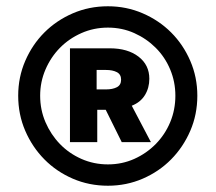

<svg xmlns="http://www.w3.org/2000/svg" viewBox="-20 -746 687 612"><path d="M324 -154Q264 -154 212 -176.5Q160 -199 121.5 -238Q83 -277 60.5 -329Q38 -381 38 -441Q38 -500 60.5 -552Q83 -604 121.5 -642.5Q160 -681 212 -703.5Q264 -726 324 -726Q383 -726 435 -703.5Q487 -681 525.5 -642.5Q564 -604 586.5 -552Q609 -500 609 -441Q609 -381 586.5 -329Q564 -277 525.5 -238Q487 -199 435 -176.5Q383 -154 324 -154ZM203 -293V-592H330Q387 -592 421.5 -565.5Q456 -539 456 -495Q456 -466 442 -443Q428 -420 400 -409L461 -293H368L317 -396H290V-293ZM324 -222Q369 -222 408 -239.5Q447 -257 476.5 -287Q506 -317 522.5 -356.5Q539 -396 539 -441Q539 -485 522.5 -524.5Q506 -564 476.5 -593.5Q447 -623 408 -640.5Q369 -658 324 -658Q279 -658 239.5 -640.5Q200 -623 171 -593.5Q142 -564 125 -524.5Q108 -485 108 -441Q108 -396 125 -356.5Q142 -317 171 -287Q200 -257 239.5 -239.5Q279 -222 324 -222ZM288 -461H318Q339 -461 352.5 -468Q366 -475 366 -492Q366 -509 352.5 -516Q339 -523 318 -523H288Z"/></svg>

Font: Geist ExtBd
Style: Regular
Weight: 400
Designer: Basement.studio, Andrés Briganti, Mateo Zaragoza
Foundry: Basement.studio, Vercel, Andrés Briganti, Guido Ferreyra, Mateo Zaragoza
Version: Version 1.401